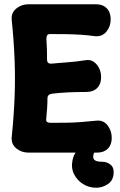

<svg xmlns="http://www.w3.org/2000/svg" viewBox="-20 -702 563 902"><path d="M500 -611Q500 -578 480 -553.5Q460 -529 427 -532Q390 -537 356.5 -539Q323 -541 289 -541.5Q255 -542 215 -542Q205 -542 201.5 -536Q198 -530 198 -520Q200 -493 200.5 -468.5Q201 -444 201 -423Q201 -411 207 -406.5Q213 -402 221 -403Q261 -407 298.5 -409.5Q336 -412 381 -419Q404 -423 420 -412Q436 -401 445.5 -382Q455 -363 455 -339Q455 -307 436.5 -288.5Q418 -270 386 -270Q338 -270 298.5 -268Q259 -266 226 -262Q216 -261 210 -256.5Q204 -252 203 -242Q203 -220 201.5 -195Q200 -170 197 -142Q196 -132 202 -128.5Q208 -125 218 -125Q260 -125 293 -125.5Q326 -126 359 -128.5Q392 -131 432 -135Q465 -139 485 -113.5Q505 -88 505 -54Q505 -22 486.5 -3.5Q468 15 436 15H114Q81 15 56.5 -5Q32 -25 35 -58Q45 -155 48.5 -244.5Q52 -334 48.5 -423Q45 -512 35 -609Q32 -642 56.5 -662Q81 -682 114 -682H431Q463 -682 481.5 -663Q500 -644 500 -611ZM432 180Q398 180 370 162.5Q342 145 327.5 115.5Q313 86 321 49Q326 25 339.5 9.5Q353 -6 369.5 -15.5Q386 -25 400 -28L439 -36L456 -11Q456 -11 446.5 -6Q437 -1 427.5 8.5Q418 18 418 35Q418 45 424.5 50Q431 55 441 56.5Q451 58 461 58Q481 58 497.5 70Q514 82 514 106Q514 144 488 162Q462 180 432 180Z"/></svg>

Font: Winky Sans
Style: Bold
Weight: 700
Designer: Simon Atzbach
Foundry: typofactur
Version: Version 1.205